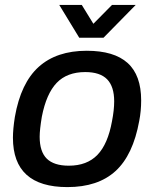

<svg xmlns="http://www.w3.org/2000/svg" viewBox="-20 -743 623 775"><path d="M527.8 -723.1 397.9 -590.8H299.8L219.2 -723.1H310.1L356.9 -647L432.1 -723.1ZM252 12.2Q32.2 12.2 32.2 -187Q32.2 -221.7 40 -271Q64 -408.2 136.2 -473.1Q208.5 -538.1 330.1 -538.1Q440.4 -538.1 495.1 -488.8Q549.8 -439.5 549.8 -337.9Q549.8 -294.4 542 -254.9Q517.1 -117.2 446.3 -52.5Q375.5 12.2 252 12.2ZM257.8 -74.2Q331.1 -74.2 373.3 -117.9Q415.5 -161.6 432.1 -253.9Q440.9 -298.8 440.9 -334Q440.9 -393.6 412.4 -422.9Q383.8 -452.1 324.2 -452.1Q250.5 -452.1 208.7 -408.4Q167 -364.7 148.9 -272Q140.1 -219.2 140.1 -190.9Q140.1 -130.9 168.9 -102.5Q197.8 -74.2 257.8 -74.2Z"/></svg>

Font: Archivo Medium
Style: Italic
Weight: 500
Italic angle: -10°
Designer: Hector Gatti
Foundry: Omnibus-Type
Version: Version 2.001